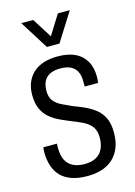

<svg xmlns="http://www.w3.org/2000/svg" viewBox="-113 -784 602 856"><g transform="rotate(-15 188.0 -355.5)"><path d="M183 12Q140 12 109.5 1Q79 -10 60 -30Q41 -50 32 -78.5Q23 -107 23 -142Q23 -147 23.5 -152.5Q24 -158 25 -163H88Q87 -157 87 -152Q87 -147 87 -142Q87 -109 98 -87Q109 -65 131 -54Q153 -43 183 -43Q215 -43 236 -54Q257 -65 268 -87Q279 -109 279 -140Q279 -174 263 -193Q247 -212 222 -223.5Q197 -235 169 -246Q144 -256 120.5 -267.5Q97 -279 78 -296Q59 -313 48 -338.5Q37 -364 37 -401Q37 -433 47.5 -458.5Q58 -484 78 -502Q98 -520 126.5 -529Q155 -538 190 -538Q228 -538 256 -528.5Q284 -519 302 -501Q320 -483 328.5 -459Q337 -435 337 -406Q337 -399 336.5 -391.5Q336 -384 335 -377H273V-402Q273 -428 264 -446Q255 -464 236.5 -473.5Q218 -483 188 -483Q165 -483 148.5 -477Q132 -471 122 -460Q112 -449 107.5 -434Q103 -419 103 -402Q103 -373 116.5 -356Q130 -339 152.5 -328Q175 -317 200 -306Q225 -297 250.5 -285.5Q276 -274 298 -257Q320 -240 333 -213.5Q346 -187 346 -145Q346 -105 334 -75.5Q322 -46 300.5 -26.5Q279 -7 249.5 2.5Q220 12 183 12ZM73 -723H128L202 -606H169L242 -723H297L214 -591H156Z"/></g></svg>

Font: Archivo Condensed Light
Style: Regular
Weight: 300
Width: 3
Designer: Hector Gatti
Foundry: Omnibus-Type
Version: Version 2.001